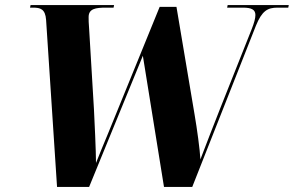

<svg xmlns="http://www.w3.org/2000/svg" viewBox="-20 -734 1154 754"><path d="M161 -656 204 0H330L541 -515L624 0H735L985 -633C1009 -692 1031 -704 1070 -704H1112L1114 -714H874L872 -704H934C968 -704 983 -696 983 -675C983 -662 978 -644 969 -621L845 -309C822 -252 782 -147 767 -108C765 -146 754 -227 744 -285L673 -707H607L404 -209C384 -160 370 -128 357 -94C357 -138 351 -268 349 -304L330 -621C328 -643 328 -656 328 -667C328 -700 356 -704 396 -704H426L428 -714H100L98 -704H110C138 -704 158 -699 161 -656Z"/></svg>

Font: Noto Serif Display SemiCondensed ExtraBold
Style: Italic
Weight: 800
Width: 4
Italic angle: -12°
Designer: Monotype Design Team
Foundry: Monotype Imaging Inc.
Version: Version 2.009